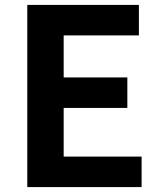

<svg xmlns="http://www.w3.org/2000/svg" viewBox="-20 -761 655 781"><path d="M91 0V-741H545V-617H239V-446H498V-322H239V-124H556V0Z"/></svg>

Font: Noto Sans HK Thin
Style: Bold
Weight: 700
Version: Version 2.004-H2;hotconv 1.0.118;makeotfexe 2.5.65603